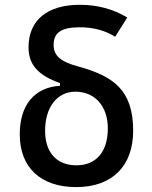

<svg xmlns="http://www.w3.org/2000/svg" viewBox="-20 -762 626 792"><path d="M294.4 9.8C441.9 9.8 529.3 -76.2 529.3 -222.7C529.3 -391.6 447.3 -448.2 300.8 -488.3C227.1 -508.3 201.2 -534.2 201.2 -576.7C201.2 -627.9 233.4 -649.4 309.6 -649.4C365.7 -649.4 414.1 -636.2 455.1 -610.4L504.9 -689.9C445.8 -725.1 381.3 -742.2 309.6 -742.2C174.8 -742.2 97.7 -678.7 97.7 -566.9C97.7 -495.6 136.7 -451.2 227.5 -419.4V-408.2C121.6 -401.4 61.5 -328.6 61.5 -208C61.5 -70.8 147.9 9.8 294.4 9.8ZM295.4 -80.1C213.9 -80.1 166 -132.8 166 -222.7C166 -319.8 215.8 -383.8 291 -383.8C371.6 -383.8 424.8 -323.7 424.8 -232.4C424.8 -136.2 377 -80.1 295.4 -80.1Z"/></svg>

Font: Cascadia Code PL
Style: Regular
Weight: 400
Monospace: yes
Designer: Aaron Bell
Foundry: Saja Typeworks
Version: Version 2404.023